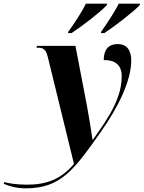

<svg xmlns="http://www.w3.org/2000/svg" viewBox="-183 -786 783 1046"><path d="M368 -613 367 -606H386C442 -643 545 -722 578 -758L580 -766H464C443 -723 401 -660 368 -613ZM189 -613 188 -606H207C264 -643 364 -720 399 -758L401 -766H285C262 -719 223 -660 189 -613ZM-42 240C149 240 222 137 366 -67C463 -205 532 -347 532 -457C532 -512 508 -546 458 -546C410 -546 382 -517 382 -459C440 -459 480 -436 480 -371C480 -259 420 -159 323 -25H321C315 -68 301 -156 291 -208L228 -536H18L16 -526H26C57 -526 68 -513 78 -473L220 107C148 193 66 220 -35 220C-96 220 -139 212 -159 206L-163 215C-135 228 -94 240 -42 240Z"/></svg>

Font: Noto Serif Display
Style: Bold Italic
Weight: 700
Italic angle: -12°
Designer: Monotype Design Team
Foundry: Monotype Imaging Inc.
Version: Version 2.009